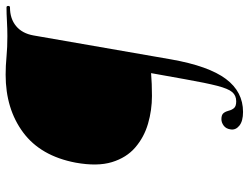

<svg xmlns="http://www.w3.org/2000/svg" viewBox="-118 -550 861 664"><g transform="rotate(-90 312.0 -217.5)"><path d="M257.4 193Q225.4 193 209.7 180.1Q194 167.2 197 150Q199.2 134 210 126.1Q220.8 118.2 232.4 118.2Q247.8 118.2 253.6 125.9Q259.4 133.6 261.8 143.8Q264.2 154 270.6 161.7Q277 169.4 294.2 169.4Q314 169.4 325.9 155.7Q337.8 142 347.7 103.7Q357.6 65.4 370.6 -8L391.6 -125Q355.6 -122 312.6 -122Q263.6 -122 217 -135.5Q170.4 -149 134.8 -179.5Q99.2 -210 83.8 -260.5Q68.4 -311 82 -386Q105 -507 186.5 -567.5Q268 -628 386 -628Q417 -628 448.5 -625Q480 -622 519 -622Q545 -622 571 -623.5Q597 -625 619 -625Q624 -625 624 -619Q624 -613 619 -613Q580 -613 554.5 -592Q529 -571 522 -532L439 -55Q416 74.2 371.6 133.6Q327.2 193 257.4 193Z"/></g></svg>

Font: Cormorant Garamond Light
Style: Italic
Weight: 300
Italic angle: -10°
Designer: Christian Thalmann (Catharsis Fonts)
Foundry: Catharsis Fonts
Version: Version 4.001